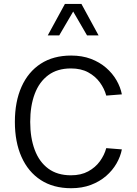

<svg xmlns="http://www.w3.org/2000/svg" viewBox="-20 -969 710 994"><path d="M136.4 -338Q136.4 -420.8 159.8 -483Q183.1 -545.1 230 -579.9Q276.8 -614.7 347.4 -614.7Q399.5 -614.7 436.7 -594.4Q473.9 -574.2 497.2 -542Q520.5 -509.8 530.1 -474.1L610.9 -480.5Q603.7 -517.8 583.1 -553.5Q562.5 -589.3 529.1 -618.3Q495.6 -647.3 450.3 -664.4Q404.9 -681.4 348.4 -681.4Q256.1 -681.4 191 -639.2Q126 -597 91.5 -519.9Q57 -442.8 57 -338Q57 -233.4 91.5 -156.3Q126 -79.2 191 -36.9Q256.1 5.4 348.4 5.4Q404.9 5.4 450.3 -11.7Q495.6 -28.8 529.1 -57.7Q562.5 -86.7 583.1 -122.5Q603.7 -158.3 610.9 -195.6L530.1 -202.1Q520.5 -166.4 497.2 -134.2Q473.9 -102.1 436.7 -81.8Q399.5 -61.5 347.4 -61.5Q276.8 -61.5 230 -96.1Q183.1 -130.7 159.8 -193.2Q136.4 -255.6 136.4 -338ZM490.2 -785.9 401.5 -948.7H316.1L227.3 -785.9H286.7L358.9 -909.2L430.5 -785.9Z"/></svg>

Font: Estedad VF
Style: Regular
Weight: 100
Designer: Amin Abedi
Version: Version 7.3